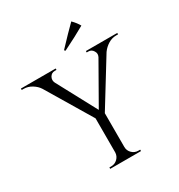

<svg xmlns="http://www.w3.org/2000/svg" viewBox="-217 -1039 1096 1177"><g transform="rotate(-30 331.0 -451.0)"><path d="M343 -764 336 -771Q413 -853 463 -902Q490 -875 504 -849Q440 -812 343 -764ZM672 -690H658Q628 -690 601.5 -673.5Q575 -657 557 -632L360 -312V-73Q360 -47 378.5 -28.5Q397 -10 424 -10H436V0H218V-10H231Q257 -10 275.5 -28Q294 -46 295 -72V-313L104 -632Q89 -656 61.5 -673Q34 -690 4 -690H-10V-700H236V-690H223Q201 -690 189 -670Q183 -659 183 -648.5Q183 -638 188 -628L338 -348L498 -629Q503 -639 503 -649Q503 -659 496 -670Q484 -690 462 -690H450V-700H672Z"/></g></svg>

Font: Cinzel Decorative
Style: Regular
Weight: 400
Designer: Natanael Gama
Version: Version 1.001;PS 001.001;hotconv 1.0.56;makeotf.lib2.0.21325